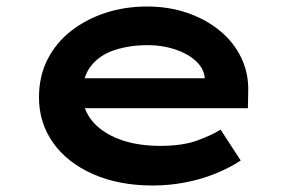

<svg xmlns="http://www.w3.org/2000/svg" viewBox="-20 -561 902 591"><path d="M450 10Q346 10 266.5 -25Q187 -60 143.5 -121.5Q100 -183 100 -261Q100 -326 126 -377.5Q152 -429 198.5 -465.5Q245 -502 305 -521.5Q365 -541 433 -541Q499 -541 556 -521.5Q613 -502 656 -467Q699 -432 722.5 -383.5Q746 -335 744 -277L743 -228H206L183 -320H626L610 -302V-324Q606 -353 581 -375Q556 -397 517.5 -409.5Q479 -422 435 -422Q379 -422 333 -407Q287 -392 260.5 -358.5Q234 -325 234 -272Q234 -225 263.5 -189Q293 -153 347 -132.5Q401 -112 473 -112Q542 -112 587 -128.5Q632 -145 659 -162L721 -67Q688 -45 644 -27Q600 -9 550.5 0.5Q501 10 450 10Z"/></svg>

Font: Lexend Tera SemiBold
Style: Regular
Weight: 600
Version: Version 1.007